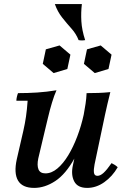

<svg xmlns="http://www.w3.org/2000/svg" viewBox="-20 -903 617 938"><path d="M147 15Q89 15 68 -21Q47 -57 62 -125L94 -264Q102 -299 107 -333.5Q112 -368 115 -411H60Q60 -419 62.5 -430Q65 -441 68 -448Q115 -448 161.5 -451Q208 -454 256 -462Q245 -438 234 -401.5Q223 -365 214.5 -328.5Q206 -292 199 -264L167 -129Q160 -95 168 -75.5Q176 -56 202 -56Q232 -56 260.5 -80Q289 -104 313.5 -144.5Q338 -185 357.5 -236.5Q377 -288 389 -343H417Q388 -209 344.5 -130.5Q301 -52 250 -18.5Q199 15 147 15ZM406 15Q359 15 342.5 -17Q326 -49 336 -95L389 -343Q394 -370 398 -396Q402 -422 403 -448Q433 -448 461 -449Q489 -450 519 -453Q511 -422 505 -395.5Q499 -369 493 -342L442 -100Q437 -75 439 -59.5Q441 -44 456 -44Q470 -44 486 -58.5Q502 -73 525 -106Q533 -102 540.5 -97.5Q548 -93 555 -86Q529 -41 489.5 -13Q450 15 406 15ZM271 -681 324 -636 309 -566 242 -546 189 -591 204 -662ZM472 -681 525 -636 510 -566 443 -546 390 -591 405 -662ZM248 -883H380Q375 -842 377.5 -799Q380 -756 396 -707Q380 -704 364 -707Q352 -738 329 -763.5Q306 -789 283.5 -817.5Q261 -846 248 -883Z"/></svg>

Font: Poltawski Nowy Medium
Style: Italic
Weight: 500
Italic angle: -12°
Version: Version 1.001;gftools[0.9.25]